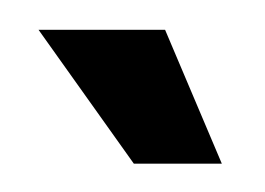

<svg xmlns="http://www.w3.org/2000/svg" viewBox="-20 -712 182 132"><path d="M72 -599.5H132.5L93.5 -691.5H6.5Z"/></svg>

Font: Anybody UltraCondensed
Style: Bold
Weight: 700
Width: 1
Version: Version 1.113;gftools[0.9.25]